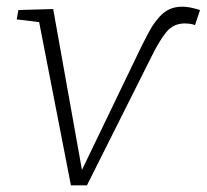

<svg xmlns="http://www.w3.org/2000/svg" viewBox="-20 -552 618 574"><path d="M578 -522 563 -477Q555 -480 547 -481Q539 -482 533 -482Q499 -482 478 -457Q457 -432 432 -381L240 2H192L97 -486L30 -494L35 -522L139 -525L225 -44L383 -372Q406 -421 425.5 -457Q445 -493 468 -512.5Q491 -532 525 -532Q547 -532 578 -522Z"/></svg>

Font: Bitter Light
Style: Italic
Weight: 300
Italic angle: -9°
Designer: Sol Matas, and Bitter project Authors
Foundry: Sol Matas
Version: Version 2.001